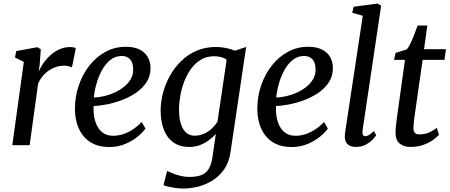

<svg xmlns="http://www.w3.org/2000/svg" viewBox="-20 -838 2594 1108"><path d="M51 0 117.5 -481 66.5 -506 73.5 -543 195 -565.5 215.5 -554 209 -465 203.5 -424Q212 -446.5 229 -471.5Q246 -496.5 269.5 -518Q293 -539.5 322.2 -553Q351.5 -566.5 384.5 -566.5Q394 -566.5 403.5 -564.8Q413 -563 417.5 -559.5L395 -448.5Q389.5 -452.5 377.2 -455.8Q365 -459 346 -459Q326.5 -459 305.8 -452.5Q285 -446 265 -433.2Q245 -420.5 228.5 -401.2Q212 -382 200 -356L151 0Z M819.5 -96Q806 -76 776.2 -51Q746.5 -26 704.2 -7.8Q662 10.5 610 10.5Q556 10.5 517.8 -8.5Q479.5 -27.5 456 -59.8Q432.5 -92 422.2 -131.8Q412 -171.5 412.5 -212.5Q413 -284.5 435.8 -348.8Q458.5 -413 498 -462.2Q537.5 -511.5 590.5 -539.8Q643.5 -568 705.5 -568Q754.5 -568 786 -552Q817.5 -536 833 -508.2Q848.5 -480.5 848.5 -446Q849 -399.5 825.8 -363.8Q802.5 -328 764.5 -302.2Q726.5 -276.5 682 -260Q637.5 -243.5 594.8 -235.2Q552 -227 520.5 -226.5Q518.5 -195 523.5 -164.5Q528.5 -134 541.8 -109Q555 -84 577.5 -69.2Q600 -54.5 632.5 -54.5Q663 -54.5 692 -64.2Q721 -74 747.8 -91.8Q774.5 -109.5 797.5 -134ZM682.5 -515Q645.5 -515 617 -492.2Q588.5 -469.5 568.5 -433Q548.5 -396.5 536.8 -354.8Q525 -313 521.5 -275Q549.5 -276 580.8 -283.2Q612 -290.5 642 -304.2Q672 -318 696.2 -337.5Q720.5 -357 734.8 -382Q749 -407 748.5 -437.5Q748.5 -476.5 730.8 -495.8Q713 -515 682.5 -515Z M1310.5 38Q1302.5 97.5 1274.2 138.2Q1246 179 1206.5 203.5Q1167 228 1123 239Q1079 250 1038.5 250Q1016.5 250 993.5 246.8Q970.5 243.5 951.8 239.2Q933 235 923.5 230.5L944.5 148Q955.5 154 975.8 162.2Q996 170.5 1021.5 176.8Q1047 183 1073 183Q1114 183 1141.2 172.8Q1168.5 162.5 1184.2 137Q1200 111.5 1206.5 66L1225.5 -65.5Q1209 -46.5 1186 -29.2Q1163 -12 1134.5 -1Q1106 10 1072 10Q1015.5 10 978.8 -17.5Q942 -45 924.5 -92.2Q907 -139.5 907 -199Q907 -248 920.2 -299.8Q933.5 -351.5 959.8 -399.2Q986 -447 1024.8 -485Q1063.5 -523 1114 -545Q1164.5 -567 1227 -567Q1256.5 -567 1286.5 -560.5Q1316.5 -554 1336.5 -545.5L1400.5 -567ZM1288 -493.5Q1273.5 -504 1254.2 -508.8Q1235 -513.5 1215.5 -513.5Q1173 -513.5 1140 -494Q1107 -474.5 1083 -441.5Q1059 -408.5 1043.5 -368.2Q1028 -328 1020.5 -285.5Q1013 -243 1013 -204.5Q1013 -169 1019 -141.5Q1025 -114 1036.5 -94.5Q1048 -75 1064.8 -65Q1081.5 -55 1102.5 -55Q1133 -55 1158.5 -66.8Q1184 -78.5 1203.5 -97.2Q1223 -116 1235 -135.5Z M1872 -96Q1858.5 -76 1828.8 -51Q1799 -26 1756.8 -7.8Q1714.5 10.5 1662.5 10.5Q1608.5 10.5 1570.2 -8.5Q1532 -27.5 1508.5 -59.8Q1485 -92 1474.8 -131.8Q1464.5 -171.5 1465 -212.5Q1465.5 -284.5 1488.2 -348.8Q1511 -413 1550.5 -462.2Q1590 -511.5 1643 -539.8Q1696 -568 1758 -568Q1807 -568 1838.5 -552Q1870 -536 1885.5 -508.2Q1901 -480.5 1901 -446Q1901.5 -399.5 1878.2 -363.8Q1855 -328 1817 -302.2Q1779 -276.5 1734.5 -260Q1690 -243.5 1647.2 -235.2Q1604.5 -227 1573 -226.5Q1571 -195 1576 -164.5Q1581 -134 1594.2 -109Q1607.5 -84 1630 -69.2Q1652.5 -54.5 1685 -54.5Q1715.5 -54.5 1744.5 -64.2Q1773.5 -74 1800.2 -91.8Q1827 -109.5 1850 -134ZM1735 -515Q1698 -515 1669.5 -492.2Q1641 -469.5 1621 -433Q1601 -396.5 1589.2 -354.8Q1577.5 -313 1574 -275Q1602 -276 1633.2 -283.2Q1664.5 -290.5 1694.5 -304.2Q1724.5 -318 1748.8 -337.5Q1773 -357 1787.2 -382Q1801.5 -407 1801 -437.5Q1801 -476.5 1783.2 -495.8Q1765.5 -515 1735 -515Z M2072.5 -87.5Q2070 -70.5 2074.2 -61.2Q2078.5 -52 2087 -52Q2096.5 -52 2108 -58.2Q2119.5 -64.5 2138 -82L2151 -57Q2146 -49.5 2131.2 -33.5Q2116.5 -17.5 2092 -3.8Q2067.5 10 2033 10Q2015 10 2000.5 3.8Q1986 -2.5 1977.8 -16.2Q1969.5 -30 1970 -52Q1970 -56.5 1970.5 -62.8Q1971 -69 1972 -75.8Q1973 -82.5 1973.5 -86.5L2073.5 -747L2012.5 -764.5L2021 -799L2159 -817.5L2179.5 -805Z M2373.5 -175.5Q2371 -158.5 2369.5 -145.5Q2368 -132.5 2367 -121Q2366 -109.5 2366 -96.5Q2366 -80 2374.2 -71.2Q2382.5 -62.5 2398.5 -62.5Q2435 -62.5 2460.2 -75.2Q2485.5 -88 2501 -100.5L2513 -60.5Q2501.5 -46.5 2478.8 -30.2Q2456 -14 2423.2 -2Q2390.5 10 2348.5 10Q2311 10 2286.8 -9.5Q2262.5 -29 2262.5 -74Q2262.5 -79 2262.8 -86Q2263 -93 2264 -102.5Q2265 -112 2266.5 -124.5Q2268 -137 2270 -154L2317 -492.5H2254L2263 -532.5L2327.5 -553Q2338 -564.5 2349.5 -589Q2361 -613.5 2371.8 -641.2Q2382.5 -669 2390 -690.5H2446L2427 -554H2553.5L2545 -492.5H2419Z"/></svg>

Font: Merriweather 20pt
Style: Italic
Weight: 400
Italic angle: -7.8°
Version: Version 2.101